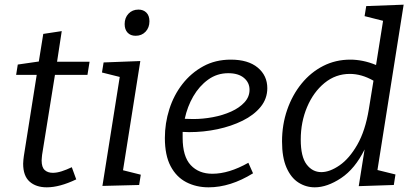

<svg xmlns="http://www.w3.org/2000/svg" viewBox="-20 -792 1770 821"><path d="M306 -25Q235 9 180 9Q134 9 106.5 -15.5Q79 -40 79 -92Q79 -101 80 -108.5Q81 -116 82 -125L137 -472H49L56 -516L146 -529L165 -647L244 -659L224 -528H363L354 -472H215L160 -130Q160 -126 159 -119.5Q158 -113 158 -106Q158 -77 171 -65Q184 -53 206 -53Q223 -53 243.5 -59.5Q264 -66 287 -77Z M418 3 492 -463 416 -482 423 -525 580 -531 506 -64 582 -45 575 -1ZM560 -639Q538 -639 525.5 -652.5Q513 -666 513 -689Q513 -716 529.5 -733.5Q546 -751 572 -751Q593 -751 606 -738Q619 -725 619 -701Q619 -674 602.5 -656.5Q586 -639 560 -639Z M872 9Q819 9 776.5 -13Q734 -35 709.5 -81.5Q685 -128 685 -202Q685 -265 704 -325Q723 -385 760 -432.5Q797 -480 849 -508.5Q901 -537 967 -537Q1041 -537 1082 -503Q1123 -469 1123 -415Q1123 -370 1094.5 -335Q1066 -300 1017.5 -276Q969 -252 910 -239.5Q851 -227 789 -227Q773 -227 761 -228Q761 -216 761 -203Q761 -123 795.5 -86Q830 -49 888 -49Q959 -49 1042 -96L1062 -51Q965 9 872 9ZM956 -479Q908 -479 870 -451.5Q832 -424 806.5 -380Q781 -336 770 -284Q787 -283 806 -283Q848 -283 890.5 -291Q933 -299 968.5 -315Q1004 -331 1025.5 -354.5Q1047 -378 1047 -408Q1047 -439 1023 -459Q999 -479 956 -479Z M1326 9Q1288 9 1256 -11.5Q1224 -32 1205 -75.5Q1186 -119 1186 -187Q1186 -259 1208 -322.5Q1230 -386 1269.5 -434.5Q1309 -483 1362 -510Q1415 -537 1478 -537Q1504 -537 1531.5 -531.5Q1559 -526 1588 -514L1618 -703L1539 -723L1546 -766L1706 -772L1594 -65L1671 -46L1664 -1L1514 4L1539 -153Q1498 -70 1438.5 -30.5Q1379 9 1326 9ZM1354 -56Q1390 -56 1432 -85Q1474 -114 1508 -173.5Q1542 -233 1557 -324L1577 -447Q1526 -476 1476 -476Q1415 -476 1367.5 -437Q1320 -398 1293 -334Q1266 -270 1266 -195Q1266 -122 1291 -89Q1316 -56 1354 -56Z"/></svg>

Font: Bitter
Style: Italic
Weight: 400
Italic angle: -9°
Designer: Sol Matas, and Bitter project Authors
Foundry: Sol Matas
Version: Version 2.001